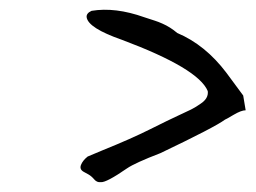

<svg xmlns="http://www.w3.org/2000/svg" viewBox="-20 -413 519 390"><path d="M158 -95Q167 -99 189 -108Q246 -131 285 -150.5Q324 -170 341.5 -178Q359 -186 368 -190.5Q377 -195 387 -202Q404 -213 402 -228Q383 -274 228 -332Q159 -356 156 -378Q155 -386 166 -391Q214 -399 273 -378Q288 -373 294.5 -371Q301 -369 310 -365Q326 -358 340 -346Q397 -322 440 -265L474 -219L479 -189Q470 -189 454 -179.5Q438 -170 437 -170Q417 -155 306 -102Q254 -82 238 -71Q196 -42 185 -43Q177 -42 171.5 -48.5Q166 -55 160 -58.5Q154 -62 150 -64Q141 -69 144.5 -78Q148 -87 158 -95Z"/></svg>

Font: Caveat
Style: Regular
Weight: 400
Designer: Pablo Impallari
Foundry: Creative Lab NY
Version: Version 1.096; ttfautohint (v1.3)